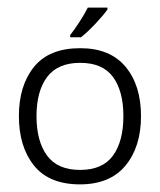

<svg xmlns="http://www.w3.org/2000/svg" viewBox="-20 -481 421 506"><path d="M351.6 -174.8Q351.6 -93.8 310.5 -44.4Q269.5 4.9 190.9 4.9Q109.4 4.9 69.6 -44.7Q29.8 -94.2 29.8 -175.3Q29.8 -255.4 69.6 -304.7Q109.4 -354 191.4 -354Q270 -354 310.8 -305.2Q351.6 -256.3 351.6 -174.8ZM76.2 -174.8Q76.2 -108.9 104 -71Q131.8 -33.2 190.9 -33.2Q250.5 -33.2 277.8 -71Q305.2 -108.9 305.2 -174.8Q305.2 -240.7 277.8 -278.1Q250.5 -315.4 191.4 -315.4Q132.3 -315.4 104.2 -278.1Q76.2 -240.7 76.2 -174.8ZM263.2 -456.1Q253.9 -442.4 232.2 -419.2Q210.4 -396 193.4 -382.8H165V-388.7Q175.8 -402.3 189.5 -423.3Q203.1 -444.3 211.4 -460.9H263.2Z"/></svg>

Font: NotoSansOldHungarianUI
Style: Regular
Weight: 400
Designer: Monotype Design Team
Foundry: Monotype Imaging Inc.
Version: Version 1001.000; ttfautohint (v1.8.4.7-5d5b)